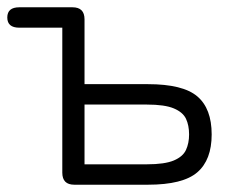

<svg xmlns="http://www.w3.org/2000/svg" viewBox="-20 -507 648 527"><path d="M184 0Q151 0 151 -33V-431H33Q0 -431 0 -459Q0 -487 33 -487H179Q212 -487 212 -454V-276H386Q482 -276 521.5 -242.5Q561 -209 561 -138Q561 -68 521.5 -34Q482 0 386 0ZM212 -56H383Q432 -56 457 -66.5Q482 -77 490.5 -95.5Q499 -114 499 -138Q499 -163 490.5 -181Q482 -199 457 -209.5Q432 -220 383 -220H212Z"/></svg>

Font: Zen Maru Gothic
Style: Regular
Weight: 400
Designer: Yoshimichi Ohira
Foundry: Positype
Version: Version 1.002